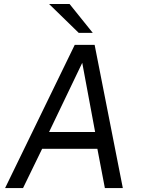

<svg xmlns="http://www.w3.org/2000/svg" viewBox="-20 -964 730 984"><path d="M363 -734H465L609.5 0H517.5L479 -201.5H196L98 0H6ZM467.5 -287.5 401.5 -642 231.5 -287.5ZM455.5 -795.5H383.5L231.5 -943.5H336.5Z"/></svg>

Font: 1883 Sans
Style: Italic
Weight: 400
Italic angle: -8°
Designer: 1883 Sans project is a fork of Public Sans.
Version: Version 1.009